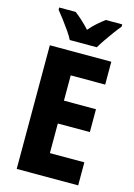

<svg xmlns="http://www.w3.org/2000/svg" viewBox="-137 -1001 748 1071"><g transform="rotate(15 237.0 -465.5)"><path d="M426 0H71V-714H426V-582H227V-436H412V-304H227V-133H426ZM171 -771Q161 -791 142 -818.5Q123 -846 102.5 -873Q82 -900 67 -918V-931H162Q181 -917 203.5 -896.5Q226 -876 249 -851Q271 -877 293.5 -896.5Q316 -916 336 -931H431V-918Q415 -899 395.5 -872.5Q376 -846 357.5 -819Q339 -792 327 -771Z"/></g></svg>

Font: Noto Sans Tamil Condensed ExtraBold
Style: Regular
Weight: 800
Width: 3
Designer: Jelle Bosma - Monotype Design Team
Foundry: Monotype Imaging Inc.
Version: Version 2.004; ttfautohint (v1.8.4.7-5d5b)